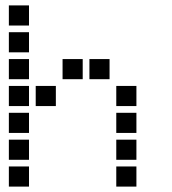

<svg xmlns="http://www.w3.org/2000/svg" viewBox="-20 -708 640 715"><path d="M14 -688Q13 -688 13 -688Q13 -688 13 -687V-614Q13 -613 13 -613Q13 -613 14 -613H87Q88 -613 88 -613Q88 -613 88 -614V-687Q88 -688 88 -688Q88 -688 87 -688ZM14 -588Q13 -588 13 -588Q13 -588 13 -587V-514Q13 -513 13 -513Q13 -513 14 -513H87Q88 -513 88 -513Q88 -513 88 -514V-587Q88 -588 88 -588Q88 -588 87 -588ZM14 -488Q13 -488 13 -488Q13 -488 13 -487V-414Q13 -413 13 -413Q13 -413 14 -413H87Q88 -413 88 -413Q88 -413 88 -414V-487Q88 -488 88 -488Q88 -488 87 -488ZM214 -488Q213 -488 213 -488Q213 -488 213 -487V-414Q213 -413 213 -413Q213 -413 214 -413H287Q288 -413 288 -413Q288 -413 288 -414V-487Q288 -488 288 -488Q288 -488 287 -488ZM314 -488Q313 -488 313 -488Q313 -488 313 -487V-414Q313 -413 313 -413Q313 -413 314 -413H387Q388 -413 388 -413Q388 -413 388 -414V-487Q388 -488 388 -488Q388 -488 387 -488ZM14 -388Q13 -388 13 -388Q13 -388 13 -387V-314Q13 -313 13 -313Q13 -313 14 -313H87Q88 -313 88 -313Q88 -313 88 -314V-387Q88 -388 88 -388Q88 -388 87 -388ZM114 -388Q113 -388 113 -388Q113 -388 113 -387V-314Q113 -313 113 -313Q113 -313 114 -313H187Q188 -313 188 -313Q188 -313 188 -314V-387Q188 -388 188 -388Q188 -388 187 -388ZM414 -388Q413 -388 413 -388Q413 -388 413 -387V-314Q413 -313 413 -313Q413 -313 414 -313H487Q488 -313 488 -313Q488 -313 488 -314V-387Q488 -388 488 -388Q488 -388 487 -388ZM14 -288Q13 -288 13 -288Q13 -288 13 -287V-214Q13 -213 13 -213Q13 -213 14 -213H87Q88 -213 88 -213Q88 -213 88 -214V-287Q88 -288 88 -288Q88 -288 87 -288ZM414 -288Q413 -288 413 -288Q413 -288 413 -287V-214Q413 -213 413 -213Q413 -213 414 -213H487Q488 -213 488 -213Q488 -213 488 -214V-287Q488 -288 488 -288Q488 -288 487 -288ZM14 -188Q13 -188 13 -188Q13 -188 13 -187V-114Q13 -113 13 -113Q13 -113 14 -113H87Q88 -113 88 -113Q88 -113 88 -114V-187Q88 -188 88 -188Q88 -188 87 -188ZM414 -188Q413 -188 413 -188Q413 -188 413 -187V-114Q413 -113 413 -113Q413 -113 414 -113H487Q488 -113 488 -113Q488 -113 488 -114V-187Q488 -188 488 -188Q488 -188 487 -188ZM14 -88Q13 -88 13 -88Q13 -88 13 -87V-14Q13 -13 13 -13Q13 -13 14 -13H87Q88 -13 88 -13Q88 -13 88 -14V-87Q88 -88 88 -88Q88 -88 87 -88ZM414 -88Q413 -88 413 -88Q413 -88 413 -87V-14Q413 -13 413 -13Q413 -13 414 -13H487Q488 -13 488 -13Q488 -13 488 -14V-87Q488 -88 488 -88Q488 -88 487 -88Z"/></svg>

Font: Doto
Style: Bold
Weight: 700
Monospace: yes
Version: Version 1.000